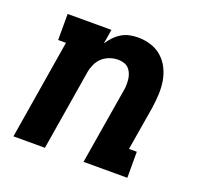

<svg xmlns="http://www.w3.org/2000/svg" viewBox="-100 -650 799 762"><g transform="rotate(20 300.0 -269.0)"><path d="M29 0 98 -420H65V-530H250L240 -469Q250 -485 263 -498.5Q276 -512 292 -521.5Q308 -531 325.5 -534.5Q343 -538 361 -538Q389 -538 415.5 -529.5Q442 -521 462 -503Q482 -485 494 -460.5Q506 -436 510.5 -409Q515 -382 513.5 -353Q512 -324 508 -296L477 -110H510V0H325L377 -314Q380 -327 380.5 -340Q381 -353 380 -365.5Q379 -378 374.5 -390Q370 -402 362 -411Q354 -420 341.5 -424Q329 -428 316 -428Q299 -428 281.5 -422Q264 -416 250.5 -404Q237 -392 229 -375Q221 -358 218 -341L162 0Z"/></g></svg>

Font: Iosevka Slab XBdEx
Style: Italic
Weight: 800
Width: 7
Italic angle: -9°
Monospace: yes
Designer: Belleve Invis
Foundry: Belleve Invis
Version: Version 11.1.1; ttfautohint (v1.8.3)